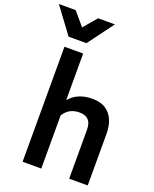

<svg xmlns="http://www.w3.org/2000/svg" viewBox="-258 -1153 1007 1255"><g transform="rotate(20 245.5 -525.0)"><path d="M511 0H382V-342Q382 -430 298 -430Q224 -430 188 -369V0H58V-800H188V-476Q244 -543 348 -543Q406 -543 442 -518Q478 -493 494.5 -452Q511 -411 511 -363ZM314 -871ZM185 -871H61L-72 -1050H45L123 -958L201 -1050H318Z"/></g></svg>

Font: Tanohe Sans SemiBold
Style: Regular
Weight: 600
Designer: Village Type and Design LLC & Cristiano Sobral
Foundry: Cooper Hewitt Smithsonian Design Museum
Version: Version 1.00;September 29, 2021;FontCreator 13.0.0.2655 64-b